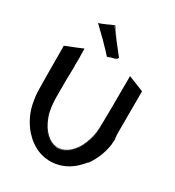

<svg xmlns="http://www.w3.org/2000/svg" viewBox="-198 -941 974 1069"><g transform="rotate(30 289.0 -406.5)"><path d="M143 -782C147 -779 145 -780 149 -776C154 -770 155 -771 158 -768C162 -762 164 -761 171 -755C180 -747 181 -744 189 -737C191 -736 217 -711 226 -700C235 -692 245 -680 255 -670C262 -663 262 -662 273 -650C281 -652 279 -651 284 -653C285 -654 286 -654 287 -654C289 -655 293 -657 296 -658V-657C297 -658 299 -658 300 -659L315 -662L327 -668C328 -670 328 -670 332 -671V-673C332 -675 334 -677 335 -678C335 -679 335 -679 334 -679L224 -820L185 -805L225 -821L267 -766C264 -771 229 -816 225 -822C224 -821 223 -821 222 -821L225 -822C244 -796 246 -797 265 -769C273 -758 269 -764 272 -760C267 -769 233 -814 226 -825C191 -811 199 -813 182 -805L173 -802C172 -800 161 -797 152 -793C150 -792 145 -791 137 -788C140 -785 142 -782 143 -782ZM542 -276C541 -276 541 -284 540 -292C538 -308 539 -257 539 -581L439 -621C439 -588 438 -440 438 -353V-381C437 -301 441 -262 423 -205C414 -176 400 -147 381 -123C414 -165 435 -227 437 -289L438 -428C434 -314 444 -260 414 -185C363 -52 237 -32 171 -169C133 -248 144 -317 142 -426C142 -447 145 -507 144 -512C142 -528 144 -516 144 -567C144 -567 143 -587 143 -627C120 -617 124 -619 102 -610C72 -598 83 -602 35 -583C36 -268 37 -277 41 -250C48 -200 59 -162 85 -117C95 -100 107 -83 121 -68C147 -39 181 -14 219 0C301 29 396 7 463 -72C463 -71 462 -71 462 -70L478 -89C478 -88 477 -86 477 -86C480 -87 524 -146 538 -225C543 -251 539 -232 541 -253C544 -278 542 -271 542 -276ZM225 -94C183 -125 158 -181 148 -232C164 -152 216 -70 292 -73C329 -74 361 -96 384 -125C427 -181 436 -245 438 -306V-289C432 -123 319 -25 225 -94ZM345 -90C325 -77 302 -70 276 -74C301 -71 325 -77 345 -90ZM462 -70C461 -69 461 -69 460 -68Z"/></g></svg>

Font: HIVNotRetro
Style: Regular
Weight: 400
Designer: Feorag
Foundry: Feorag
Version: Version 1.000;PS 001.000;hotconv 1.0.88;makeotf.lib2.5.64775